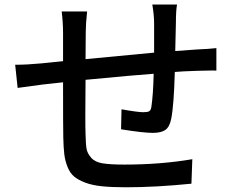

<svg xmlns="http://www.w3.org/2000/svg" viewBox="-20 -794 1040 834"><path d="M641.6 -774.4H749Q744.1 -748 744.1 -696.3Q742.2 -598.6 741.2 -572.3Q763.7 -574.2 835 -579.1Q884.8 -581.1 919.9 -585V-487.3Q911.1 -488.3 877.4 -487.3Q843.8 -486.3 835 -486.3Q771.5 -484.4 739.3 -481.4Q735.4 -335.9 723.6 -277.3Q716.8 -243.2 698.7 -230Q680.7 -216.8 643.6 -216.8Q602.5 -216.8 505.9 -232.4L507.8 -319.3Q578.1 -306.6 602.5 -306.6Q621.1 -306.6 628.4 -311Q635.7 -315.4 637.7 -331.1Q645.5 -383.8 647.5 -473.6Q564.5 -467.8 351.6 -447.3Q349.6 -252 351.6 -211.9Q352.5 -167 356 -147.5Q359.4 -127.9 376 -108.9Q392.6 -89.8 425.8 -84.5Q459 -79.1 519.5 -79.1Q678.7 -79.1 815.4 -102.5L811.5 3.9Q657.2 19.5 526.4 19.5Q465.8 19.5 422.9 15.1Q379.9 10.7 349.6 -1Q319.3 -12.7 301.8 -27.3Q284.2 -42 273.4 -68.8Q262.7 -95.7 259.3 -124Q255.9 -152.3 254.9 -197.3Q253.9 -239.3 253.9 -436.5Q181.6 -428.7 165 -426.8Q104.5 -418.9 56.6 -412.1L45.9 -512.7Q96.7 -512.7 158.2 -518.6Q168.9 -519.5 201.2 -522.9Q233.4 -526.4 253.9 -528.3V-649.4Q253.9 -695.3 248 -744.1H358.4Q352.5 -689.5 352.5 -654.3Q352.5 -584 351.6 -537.1Q584 -559.6 649.4 -565.4V-693.4Q649.4 -727.5 641.6 -774.4Z"/></svg>

Font: Gen Shin Gothic Monospace Medium
Style: Regular
Weight: 500
Designer: [Source Han Sans]
Ryoko NISHIZUKA  (kana & ideographs); Paul D. Hunt (Latin, Greek & Cyrillic); Wenlong ZHANG  (bopomofo
Version: Version 1.002.20150607